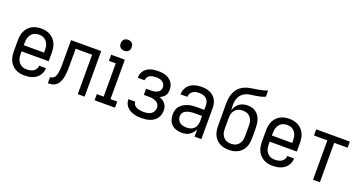

<svg xmlns="http://www.w3.org/2000/svg" viewBox="-37 -1394 3907 2060"><g transform="rotate(20 1916.5 -363.5)"><path d="M250 8Q223 8 196.5 2.5Q170 -3 146.5 -16Q123 -29 104.5 -49.5Q86 -70 75 -94.5Q64 -119 60 -146Q56 -173 56 -200V-320Q56 -347 60 -374Q64 -401 75 -425.5Q86 -450 104.5 -470.5Q123 -491 146.5 -504Q170 -517 196.5 -522.5Q223 -528 250 -528Q277 -528 303.5 -522.5Q330 -517 353.5 -504Q377 -491 395.5 -470.5Q414 -450 425 -425.5Q436 -401 440 -374Q444 -347 444 -320V-225H134V-200Q134 -183 136 -166Q138 -149 144 -133Q150 -117 160.5 -103Q171 -89 185 -79.5Q199 -70 216 -66Q233 -62 250 -62Q270 -62 289.5 -65.5Q309 -69 326 -79.5Q343 -90 353.5 -107.5Q364 -125 364 -145H442Q442 -122 434.5 -100Q427 -78 413.5 -59.5Q400 -41 381 -27.5Q362 -14 340.5 -6Q319 2 296 5Q273 8 250 8ZM366 -295V-320Q366 -337 364 -354Q362 -371 356 -387Q350 -403 339.5 -417Q329 -431 315 -440.5Q301 -450 284 -454Q267 -458 250 -458Q233 -458 216 -454Q199 -450 185 -440.5Q171 -431 160.5 -417Q150 -403 144 -387Q138 -371 136 -354Q134 -337 134 -320V-295Z M858 0V-450H670V-257Q670 -236 669.5 -214.5Q669 -193 667 -171.5Q665 -150 661 -128.5Q657 -107 649.5 -87Q642 -67 630 -48.5Q618 -30 599 -19Q580 -8 559 -4Q538 0 516 0V-70Q530 -70 543 -75.5Q556 -81 564.5 -92Q573 -103 577.5 -116.5Q582 -130 584.5 -144Q587 -158 588.5 -172Q590 -186 591 -199.5Q592 -213 592 -227Q592 -241 592 -255V-520H936V0Z M1050 0V-70H1128V-450H1050V-520H1206V-70H1283V0ZM1167 -608Q1154 -608 1142 -611.5Q1130 -615 1121 -624Q1112 -633 1108 -645Q1104 -657 1104 -670Q1104 -683 1108 -695Q1112 -707 1121 -716Q1130 -725 1142 -729Q1154 -733 1167 -733Q1179 -733 1191.5 -729Q1204 -725 1213 -716Q1222 -707 1225.5 -695Q1229 -683 1229 -670Q1229 -657 1225.5 -645Q1222 -633 1213 -624Q1204 -615 1191.5 -611.5Q1179 -608 1167 -608Z M1586 8Q1563 8 1540.5 5.5Q1518 3 1496 -3.5Q1474 -10 1454 -21Q1434 -32 1419 -49Q1404 -66 1395.5 -87.5Q1387 -109 1387 -132V-135H1465V-134Q1465 -121 1471 -109Q1477 -97 1487 -88.5Q1497 -80 1509 -75Q1521 -70 1534 -67Q1547 -64 1560 -63Q1573 -62 1586 -62Q1607 -62 1628 -65.5Q1649 -69 1667.5 -80Q1686 -91 1696.5 -110Q1707 -129 1707 -150Q1707 -165 1702.5 -178.5Q1698 -192 1688 -202Q1678 -212 1665.5 -218.5Q1653 -225 1639 -229Q1625 -233 1611 -234Q1597 -235 1583 -235H1527V-305H1583Q1595 -305 1607.5 -306.5Q1620 -308 1632 -311Q1644 -314 1655 -320Q1666 -326 1674.5 -335Q1683 -344 1687 -356Q1691 -368 1691 -380Q1691 -399 1682 -415.5Q1673 -432 1657 -441.5Q1641 -451 1622.5 -454.5Q1604 -458 1586 -458Q1568 -458 1550.5 -455Q1533 -452 1517.5 -444Q1502 -436 1491.5 -420.5Q1481 -405 1481 -388V-385H1403V-390Q1403 -412 1410 -432.5Q1417 -453 1430.5 -470Q1444 -487 1462.5 -498.5Q1481 -510 1501.5 -516.5Q1522 -523 1543.5 -525.5Q1565 -528 1586 -528Q1608 -528 1630 -525.5Q1652 -523 1673 -515.5Q1694 -508 1712.5 -495Q1731 -482 1744 -464.5Q1757 -447 1763 -425Q1769 -403 1769 -381Q1769 -363 1765 -345.5Q1761 -328 1750.5 -313.5Q1740 -299 1725 -288.5Q1710 -278 1694 -271Q1713 -264 1730.5 -253Q1748 -242 1761 -226Q1774 -210 1779.5 -190Q1785 -170 1785 -149Q1785 -125 1778.5 -102Q1772 -79 1757.5 -59.5Q1743 -40 1723 -26.5Q1703 -13 1680 -5.5Q1657 2 1633.5 5Q1610 8 1586 8Z M2047 8Q2016 8 1985.5 -0.5Q1955 -9 1932.5 -30Q1910 -51 1899.5 -81.5Q1889 -112 1889 -143Q1889 -168 1895.5 -193Q1902 -218 1918 -237.5Q1934 -257 1956 -270.5Q1978 -284 2002 -292Q2026 -300 2051 -303Q2076 -306 2102 -306H2191V-355Q2191 -376 2184 -397Q2177 -418 2161 -432Q2145 -446 2124 -452Q2103 -458 2082 -458Q2063 -458 2044 -454.5Q2025 -451 2008.5 -440.5Q1992 -430 1982.5 -413Q1973 -396 1973 -377V-375H1895V-378Q1895 -401 1902 -422.5Q1909 -444 1922 -462.5Q1935 -481 1953.5 -494Q1972 -507 1993.5 -514.5Q2015 -522 2037 -525Q2059 -528 2082 -528Q2106 -528 2130 -524.5Q2154 -521 2176 -511Q2198 -501 2216.5 -485Q2235 -469 2247 -448Q2259 -427 2264 -403Q2269 -379 2269 -355V0H2191V-86Q2183 -65 2168.5 -46.5Q2154 -28 2135 -15Q2116 -2 2093 3Q2070 8 2047 8ZM2079 -62Q2102 -62 2124.5 -69.5Q2147 -77 2162.5 -94Q2178 -111 2184.5 -134Q2191 -157 2191 -180V-236H2102Q2087 -236 2072 -234.5Q2057 -233 2042.5 -229.5Q2028 -226 2014 -220Q2000 -214 1989 -204Q1978 -194 1972.5 -179.5Q1967 -165 1967 -150Q1967 -130 1976 -111.5Q1985 -93 2001.5 -81.5Q2018 -70 2038 -66Q2058 -62 2079 -62Z M2583 8Q2556 8 2530 3Q2504 -2 2480.5 -14.5Q2457 -27 2438.5 -46.5Q2420 -66 2409 -90Q2398 -114 2393.5 -140.5Q2389 -167 2389 -193V-309Q2389 -339 2388.5 -369.5Q2388 -400 2388 -430Q2388 -457 2390 -485Q2392 -513 2398.5 -540Q2405 -567 2418.5 -591.5Q2432 -616 2451.5 -635.5Q2471 -655 2496 -668Q2521 -681 2548 -688Q2575 -695 2602.5 -698.5Q2630 -702 2657 -707Q2684 -712 2711 -718.5Q2738 -725 2764 -735V-665Q2741 -654 2716 -647.5Q2691 -641 2665.5 -637Q2640 -633 2614 -630Q2588 -627 2563.5 -619.5Q2539 -612 2518 -596Q2497 -580 2484 -557.5Q2471 -535 2466 -509.5Q2461 -484 2461 -458Q2461 -444 2462 -429.5Q2463 -415 2464 -401Q2472 -425 2486 -446Q2500 -467 2520 -482Q2540 -497 2564.5 -503.5Q2589 -510 2614 -510Q2639 -510 2663 -504Q2687 -498 2706.5 -484Q2726 -470 2740.5 -449.5Q2755 -429 2763 -405.5Q2771 -382 2774 -358Q2777 -334 2777 -309V-193Q2777 -167 2772.5 -140.5Q2768 -114 2757 -90Q2746 -66 2727.5 -46.5Q2709 -27 2685.5 -14.5Q2662 -2 2636 3Q2610 8 2583 8ZM2583 -62Q2600 -62 2616.5 -65.5Q2633 -69 2647 -78Q2661 -87 2671.5 -100Q2682 -113 2688.5 -128.5Q2695 -144 2697 -160.5Q2699 -177 2699 -193V-309Q2699 -326 2697 -342.5Q2695 -359 2688.5 -374.5Q2682 -390 2671.5 -403Q2661 -416 2647 -424.5Q2633 -433 2616.5 -436.5Q2600 -440 2583 -440Q2566 -440 2549.5 -436.5Q2533 -433 2519 -424.5Q2505 -416 2494.5 -403Q2484 -390 2477.5 -374.5Q2471 -359 2469 -342.5Q2467 -326 2467 -309V-193Q2467 -177 2469 -160.5Q2471 -144 2477.5 -128.5Q2484 -113 2494.5 -100Q2505 -87 2519 -78Q2533 -69 2549.5 -65.5Q2566 -62 2583 -62Z M3083 8Q3056 8 3029.5 2.5Q3003 -3 2979.5 -16Q2956 -29 2937.5 -49.5Q2919 -70 2908 -94.5Q2897 -119 2893 -146Q2889 -173 2889 -200V-320Q2889 -347 2893 -374Q2897 -401 2908 -425.5Q2919 -450 2937.5 -470.5Q2956 -491 2979.5 -504Q3003 -517 3029.5 -522.5Q3056 -528 3083 -528Q3110 -528 3136.5 -522.5Q3163 -517 3186.5 -504Q3210 -491 3228.5 -470.5Q3247 -450 3258 -425.5Q3269 -401 3273 -374Q3277 -347 3277 -320V-225H2967V-200Q2967 -183 2969 -166Q2971 -149 2977 -133Q2983 -117 2993.5 -103Q3004 -89 3018 -79.5Q3032 -70 3049 -66Q3066 -62 3083 -62Q3103 -62 3122.5 -65.5Q3142 -69 3159 -79.5Q3176 -90 3186.5 -107.5Q3197 -125 3197 -145H3275Q3275 -122 3267.5 -100Q3260 -78 3246.5 -59.5Q3233 -41 3214 -27.5Q3195 -14 3173.5 -6Q3152 2 3129 5Q3106 8 3083 8ZM3199 -295V-320Q3199 -337 3197 -354Q3195 -371 3189 -387Q3183 -403 3172.5 -417Q3162 -431 3148 -440.5Q3134 -450 3117 -454Q3100 -458 3083 -458Q3066 -458 3049 -454Q3032 -450 3018 -440.5Q3004 -431 2993.5 -417Q2983 -403 2977 -387Q2971 -371 2969 -354Q2967 -337 2967 -320V-295Z M3544 0V-450H3391V-520H3775V-450H3622V0Z"/></g></svg>

Font: Huly
Style: Regular
Weight: 400
Designer: Belleve Invis
Foundry: Belleve Invis
Version: Version 33.2.5; ttfautohint (v1.8.4)